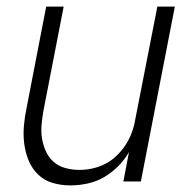

<svg xmlns="http://www.w3.org/2000/svg" viewBox="-20 -550 590 582"><path d="M194 12Q165 12 139.5 4.5Q114 -3 95.5 -21Q77 -39 67 -63Q57 -87 53.5 -114Q50 -141 52.5 -169Q55 -197 61 -225L120 -530H173L112 -216Q108 -194 106 -172Q104 -150 107.5 -129.5Q111 -109 119.5 -90.5Q128 -72 143 -59Q158 -46 178.5 -40.5Q199 -35 221 -35Q241 -35 261 -39.5Q281 -44 299.5 -53.5Q318 -63 334 -78.5Q350 -94 361.5 -112Q373 -130 380 -149.5Q387 -169 390 -188L457 -530H510L407 0H354L371 -89Q358 -66 338 -46Q318 -26 294.5 -12.5Q271 1 244.5 6.5Q218 12 194 12Z"/></svg>

Font: Lode Dark Term
Style: Italic
Weight: 400
Italic angle: -11°
Monospace: yes
Designer: Belleve Invis
Foundry: Belleve Invis
Version: Version 29.2.0